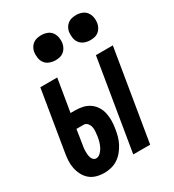

<svg xmlns="http://www.w3.org/2000/svg" viewBox="-181 -844 863 954"><g transform="rotate(-30 250.0 -367.0)"><path d="M305 0 391 -520H488L402 0ZM136 8Q113 8 91.5 2Q70 -4 54 -17.5Q38 -31 28 -50Q18 -69 13.5 -91Q9 -113 10.5 -135.5Q12 -158 16 -181L72 -520H169L138 -334H165Q188 -334 209 -329Q230 -324 247.5 -311.5Q265 -299 276 -281Q287 -263 291.5 -242Q296 -221 295.5 -198Q295 -175 291 -153Q288 -133 282.5 -113.5Q277 -94 267.5 -76Q258 -58 244.5 -41.5Q231 -25 213.5 -13.5Q196 -2 176 3Q156 8 136 8ZM136 -75Q150 -75 161.5 -86.5Q173 -98 179.5 -111Q186 -124 190 -138Q194 -152 196 -166Q198 -179 199 -192.5Q200 -206 197.5 -218.5Q195 -231 186.5 -241Q178 -251 165 -251H124L111 -168Q109 -158 108 -149Q107 -140 107 -131Q107 -122 108 -113Q109 -104 111.5 -96Q114 -88 120.5 -81.5Q127 -75 136 -75ZM405 -598Q388 -598 372 -604Q356 -610 346 -623Q336 -636 333.5 -653Q331 -670 333 -687Q335 -699 341.5 -710.5Q348 -722 358.5 -729.5Q369 -737 381 -739.5Q393 -742 405 -742Q422 -742 438 -736Q454 -730 463.5 -717Q473 -704 476 -687Q479 -670 476 -653Q474 -641 467.5 -629.5Q461 -618 451 -610.5Q441 -603 429 -600.5Q417 -598 405 -598ZM205 -598Q188 -598 172 -604Q156 -610 146 -623Q136 -636 133.5 -653Q131 -670 133 -687Q135 -699 141.5 -710.5Q148 -722 158.5 -729.5Q169 -737 181 -739.5Q193 -742 205 -742Q222 -742 238 -736Q254 -730 263.5 -717Q273 -704 276 -687Q279 -670 276 -653Q274 -641 267.5 -629.5Q261 -618 251 -610.5Q241 -603 229 -600.5Q217 -598 205 -598Z"/></g></svg>

Font: Iosevka Term Curly
Style: Bold Italic
Weight: 700
Italic angle: -9°
Designer: Belleve Invis
Foundry: Belleve Invis
Version: Version 32.3.0